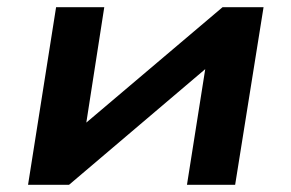

<svg xmlns="http://www.w3.org/2000/svg" viewBox="-20 -514 810 534"><path d="M58 0 136 -494H270L214 -134H174L599 -494H713L634 0H500L557 -361H597L172 0Z"/></svg>

Font: Nunito Sans 10pt Expanded
Style: Bold Italic
Weight: 700
Width: 7
Italic angle: -9°
Designer: Vernon Adams
Foundry: Vernon Adams
Version: Version 3.101;gftools[0.9.27]